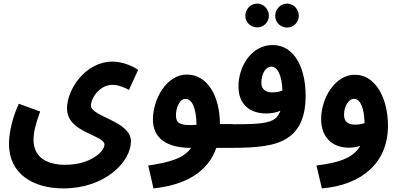

<svg xmlns="http://www.w3.org/2000/svg" viewBox="-20 -816 2217 1066"><path d="M30 -17C30 150 164 230 332 230C565 230 707 81 707 -31C707 -145 485 -167 485 -230C485 -269 530 -345 606 -345C638 -345 676 -328 696 -317L747 -428C711 -454 651 -474 605 -474C454 -474 352 -320 352 -214C352 -78 560 -68 560 -13C560 26 481 99 342 99C232 99 166 51 166 -40C166 -79 177 -126 203 -197L84 -240C39 -138 30 -61 30 -17Z M832 230C1004 212 1133 143 1181 5H1257C1306 5 1331 -20 1331 -63C1331 -100 1309 -127 1266 -127H1201C1201 -282 1132 -402 1018 -402C906 -403 829 -267 829 -153C829 -50 903 5 1041 5C1000 64 918 86 803 103ZM957 -176C957 -217 976 -267 1010 -267C1048 -267 1070 -211 1071 -123C970 -115 957 -138 957 -176Z M1408 -664C1444 -664 1473 -693 1473 -728C1473 -765 1444 -796 1408 -796C1371 -796 1342 -765 1342 -728C1342 -693 1371 -664 1408 -664ZM1574 -663C1610 -663 1639 -692 1639 -728C1639 -765 1610 -796 1574 -796C1537 -796 1508 -765 1508 -728C1508 -692 1537 -663 1574 -663ZM1257 5C1407 5 1512 -4 1582 -54C1645 -97 1677 -176 1677 -281C1677 -448 1610 -566 1493 -566C1379 -566 1304 -451 1304 -336C1304 -238 1366 -186 1458 -186C1486 -186 1513 -191 1537 -201C1528 -176 1514 -159 1494 -149C1454 -128 1381 -126 1266 -126ZM1431 -356C1431 -409 1457 -446 1486 -446C1521 -446 1545 -399 1548 -313C1529 -306 1510 -303 1492 -303C1457 -303 1431 -319 1431 -356Z M1767 230C1985 212 2134 91 2134 -118C2134 -272 2064 -401 1951 -401C1843 -402 1763 -275 1763 -154C1763 -51 1828 4 1917 4C1940 4 1961 0 1980 -6C1940 64 1855 88 1737 103ZM1890 -178C1890 -225 1915 -267 1945 -267C1984 -267 2002 -211 2004 -132C1986 -126 1967 -124 1950 -124C1915 -124 1890 -139 1890 -178Z"/></svg>

Font: Noto Sans Arabic UI Cn
Style: Bold
Weight: 700
Width: 3
Designer: Monotype Design Team, Nadine Chahine and Nizar Qandah
Foundry: Monotype Imaging Inc.
Version: Version 2.010